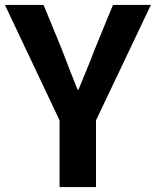

<svg xmlns="http://www.w3.org/2000/svg" viewBox="-26 -760 633 780"><path d="M-6 -740 216 -271V0H364V-271L587 -740H433L359 -560C338 -504 316 -453 293 -396H289C266 -453 246 -504 225 -560L151 -740Z"/></svg>

Font: Bithumb Trading Sans Bold
Style: Bold
Weight: 700
Designer: Ham Hyungwon
Foundry: Bithumb
Version: Version 0.500;FEAKit 1.0